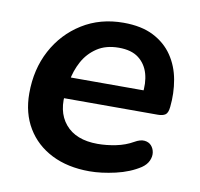

<svg xmlns="http://www.w3.org/2000/svg" viewBox="-63 -565 668 642"><g transform="rotate(10 271.0 -244.5)"><path d="M280 10Q206 10 151.5 -17.5Q97 -45 67 -95Q37 -145 37 -212Q37 -294 71.5 -358.5Q106 -423 167 -461Q228 -499 307 -499Q368 -499 409 -478Q450 -457 474 -421.5Q498 -386 506 -341Q514 -296 509 -249Q507 -228 498 -222Q489 -216 473 -216H137L147 -288H427L410 -273Q416 -313 407 -344.5Q398 -376 373.5 -395Q349 -414 306 -414Q262 -414 232 -394Q202 -374 185 -342.5Q168 -311 162 -275L157 -244Q145 -171 181 -128Q217 -85 291 -85Q321 -85 353 -91.5Q385 -98 411 -113Q430 -124 444.5 -122.5Q459 -121 467.5 -111.5Q476 -102 478 -88.5Q480 -75 473.5 -60.5Q467 -46 451 -35Q416 -12 368 -1Q320 10 280 10Z"/></g></svg>

Font: Nunito Variable Extra Light
Style: Italic
Weight: 200
Italic angle: -9°
Designer: Vernon Adams
Foundry: Vernon Adams
Version: Version 3.602